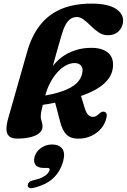

<svg xmlns="http://www.w3.org/2000/svg" viewBox="-20 -739 688 1042"><path d="M247.1 -299Q250.2 -315.3 255.9 -339.1Q261.7 -363 270.3 -394.3Q278.9 -425.6 289.8 -464.2Q300.7 -502.8 314 -548.2Q324.2 -583.7 336.3 -605.3Q348.4 -627 363.3 -636.8Q378.3 -646.6 396.5 -646.6Q416.5 -646.6 435.6 -631.7Q454.6 -616.8 474.3 -597.2Q494.1 -577.6 516.3 -562.7Q538.5 -547.8 564.4 -547.8Q603.5 -547.8 625.7 -571.1Q648 -594.4 648 -627Q648 -668.1 604.6 -693.8Q561.2 -719.4 477.3 -719.4Q379.3 -719.4 310.1 -689.2Q240.8 -658.9 196.5 -601.4Q152.1 -543.9 128.4 -461.6L24.8 -97.8Q14.8 -63 15.1 -38.1Q15.3 -13.2 29.2 -0.1Q43.1 13.1 73.2 13.1Q116.6 13.1 147.3 5Q178.1 -3 194.4 -17.7Q210.8 -32.5 210.8 -52Q210.8 -68.4 205.9 -80.8Q201 -93.2 201 -108.6Q201 -116.6 202.9 -128Q204.8 -139.4 209.9 -160.3Q215.1 -181.3 224.8 -218Q235.7 -259 253.7 -292.3Q271.7 -325.7 293.8 -349.2Q315.9 -372.6 339.9 -385.1Q363.9 -397.5 387.2 -396.7Q409.7 -396 420.7 -381.7Q431.7 -367.3 426.5 -342.9Q421 -311.9 395.7 -287.3Q370.3 -262.6 319.2 -244.3Q268.1 -226 185.2 -213.9L186.4 -165.8Q319.9 -185.2 407.3 -213.8Q494.8 -242.4 540.3 -281.3Q585.8 -320.1 592.2 -369.2Q599.4 -421.7 569.2 -450.2Q539 -478.7 478.5 -479.4Q432.3 -480 391.2 -467.1Q350.1 -454.3 316.4 -429.6Q282.7 -405 258.6 -369.2Q234.6 -333.4 222.6 -288.5ZM274.5 -199.5 306.7 -77.3Q318.1 -32.3 340 -9.6Q362 13.1 404 13.5Q442.2 13.7 474.1 -0.7Q506.1 -15.1 528.3 -40.8Q550.5 -66.5 557.8 -100.1Q561.3 -115.4 557.6 -122.9Q554 -130.4 546.1 -132.5Q540.2 -134.2 533.2 -131.9Q526.2 -129.6 516.8 -120.9Q510 -114.3 501.6 -109.2Q493.3 -104.2 483.9 -104.6Q470.3 -105 459.1 -115.2Q447.9 -125.4 440.1 -151.5L415.2 -232.3ZM218.9 172.5Q184.8 172.5 172.6 155.5Q160.4 138.5 167.5 112.8Q175.4 82.7 202.7 63.9Q230.1 45.1 262.5 45.1Q300.1 45.1 317.4 67.8Q334.8 90.4 323.1 134.5Q308.1 191.1 268.6 228.2Q229.2 265.4 158.8 281.1Q144.2 284.2 137.2 279.8Q130.2 275.5 130.4 266.4Q131.1 257.8 137.6 250.4Q144.1 243.1 157.8 240.1Q188.3 233.8 207.5 224.5Q226.8 215.2 236.8 204.4Q246.8 193.6 249 184Q252 172.5 237.4 172.5Z"/></svg>

Font: Fraunces
Style: Italic
Weight: 900
Italic angle: -16°
Version: Version 1.000;[0bf87f6ff]